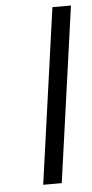

<svg xmlns="http://www.w3.org/2000/svg" viewBox="-52 -732 364 763"><g transform="rotate(-5 130.5 -350.0)"><path d="M89 0H163L261 -700H187Z"/></g></svg>

Font: Unageo
Style: Regular-Italic
Weight: 400
Designer: Richard Sepsi
Foundry: Richard Sepsi
Version: Version 2.000